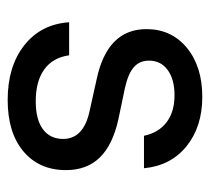

<svg xmlns="http://www.w3.org/2000/svg" viewBox="-44 -506 560 513"><g transform="rotate(90 236.5 -250.0)"><path d="M247.5 10Q157.5 10 101.2 -34.6Q45 -79.2 40 -154.2H128.3Q134.2 -110.8 165.8 -87.9Q197.5 -65 250.8 -65Q300 -65 325.8 -84.2Q351.7 -103.3 351.7 -138.3Q351.7 -193.3 275.8 -209.2L193.3 -227.5Q58.3 -255.8 58.3 -360.8Q58.3 -427.5 108.3 -468.8Q158.3 -510 239.2 -510Q319.2 -510 371.2 -467.9Q423.3 -425.8 430 -354.2H343.3Q335 -393.3 307.1 -414.6Q279.2 -435.8 235 -435.8Q192.5 -435.8 167.5 -417.5Q142.5 -399.2 142.5 -367.5Q142.5 -342.5 160 -327.1Q177.5 -311.7 215.8 -303.3L299.2 -285.8Q367.5 -270.8 401.2 -236.3Q435 -201.7 435 -145.8Q435 -74.2 385 -32.1Q335 10 247.5 10Z"/></g></svg>

Font: Funnel Sans
Style: Regular
Weight: 400
Designer: NORD ID, Kristian Moeller
Foundry: Dicotype
Version: Version 1.000